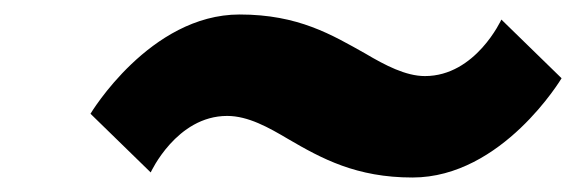

<svg xmlns="http://www.w3.org/2000/svg" viewBox="-20 -548 798 265"><path d="M672 -521C672 -521 636.5 -443 566.5 -443C539.9 -443 511.5 -458 484.4 -474C438 -500 391.8 -528 310.7 -528C186.8 -528 104.9 -391 104.9 -391L188 -310C188 -310 223.6 -388 293.5 -388C322.6 -388 350.9 -372 377.9 -356C424.2 -329 471.9 -303 549.3 -303C673.3 -303 755.1 -440 755.1 -440Z"/></svg>

Font: Hussar
Style: BdSuprExtOblOne
Weight: 700
Foundry: Cannot Into Space Fonts
Version: Version 2.00